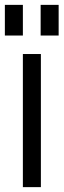

<svg xmlns="http://www.w3.org/2000/svg" viewBox="-30 -769 261 789"><path d="M64 0H138V-547H64ZM-10 -623H64V-749H-10ZM137 -623H211V-749H137Z"/></svg>

Font: Involve
Style: Regular
Weight: 400
Designer: Stefan Peev
Foundry: Context Ltd.
Version: Version 1.001